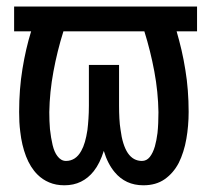

<svg xmlns="http://www.w3.org/2000/svg" viewBox="-20 -548 640 578"><path d="M573.2 -453.6V-528.3H22.5V-453.6H73.7Q57.6 -401.9 47.6 -340.6Q37.6 -279.3 37.6 -210.9Q37.6 -195.8 38.3 -180.9Q39.1 -166 41 -151.4Q45.4 -111.3 58.3 -77.6Q71.3 -43.9 92.8 -22.5Q107.9 -7.3 128.2 1.2Q148.4 9.8 173.8 9.8Q201.7 9.8 223.6 -1Q245.6 -11.7 262.2 -32.7Q271.5 -44.4 279.1 -59.8Q286.6 -75.2 292.5 -93.8Q298.3 -74.2 306.6 -58.1Q314.9 -42 325.2 -29.8Q341.3 -10.3 363 -0.2Q384.8 9.8 411.6 9.8Q449.7 9.8 475.8 -8.5Q502 -26.9 518.1 -57.6Q525.9 -73.2 531.7 -91.6Q537.6 -109.9 541 -129.9Q544.4 -148.9 546.1 -169.4Q547.9 -189.9 547.9 -210.9Q547.9 -244.1 545.4 -275.9Q543 -307.6 538.1 -336.9Q533.2 -368.2 526.4 -397.5Q519.5 -426.8 511.7 -453.6ZM457 -210.4Q457 -193.8 456.3 -177.7Q455.6 -161.6 454.1 -147.5Q452.6 -136.2 450.7 -126.2Q448.7 -116.2 446.3 -107.4Q440.4 -87.4 430.9 -75.4Q421.4 -63.5 407.2 -63.5Q394.5 -63.5 383.8 -69.3Q373 -75.2 364.7 -87.4Q356.9 -99.1 351.3 -116.9Q345.7 -134.8 342.8 -158.2Q340.3 -173.3 339.4 -191.4Q338.4 -209.5 338.4 -230V-352.5H247.6V-230Q247.6 -209 246.3 -190.7Q245.1 -172.4 243.2 -156.7Q240.2 -136.7 235.6 -120.8Q231 -105 224.6 -93.8Q216.3 -78.6 204.6 -71Q192.9 -63.5 178.7 -63.5Q170.9 -63.5 164.3 -67.4Q157.7 -71.3 152.8 -78.1Q143.6 -89.8 138.4 -111.3Q133.3 -132.8 130.4 -159.2Q129.4 -170.9 128.9 -184.1Q128.4 -197.3 128.4 -210.4Q129.4 -271 140.9 -332.8Q152.3 -394.5 170.9 -453.6H414.6Q433.1 -394.5 444.6 -332.8Q456.1 -271 457 -210.4Z"/></svg>

Font: Roboto Mono
Style: Regular
Weight: 400
Monospace: yes
Designer: Google
Version: Version 3.000